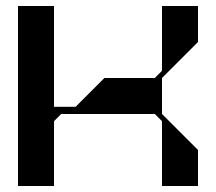

<svg xmlns="http://www.w3.org/2000/svg" viewBox="-20 -620 720 640"><path d="M520 -360 640 -480V-600H520V-384L496 -360H328L232 -264H160V-600H40V0H160V-216L184 -240H496L520 -216V0H640V-120L520 -240Z"/></svg>

Font: KUBO
Style: Regular
Weight: 400
Version: Version 001.000